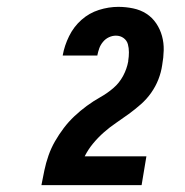

<svg xmlns="http://www.w3.org/2000/svg" viewBox="-20 -863 540 560"><path d="M101 -323V-324Q105 -345 109.5 -366.5Q114 -388 121.5 -409.5Q129 -431 140.5 -451Q152 -471 166 -489.5Q180 -508 197 -524Q214 -540 233 -554Q252 -568 272.5 -579.5Q293 -591 310.5 -606Q328 -621 339 -641.5Q350 -662 354 -684V-686Q356 -698 356 -710.5Q356 -723 353 -734Q350 -745 340.5 -752Q331 -759 318 -759Q308 -759 298 -754.5Q288 -750 280.5 -741Q273 -732 269.5 -722Q266 -712 264 -702V-701H163V-702Q168 -730 181.5 -757.5Q195 -785 217.5 -805Q240 -825 268.5 -834Q297 -843 325 -843Q347 -843 368.5 -838.5Q390 -834 407 -823Q424 -812 435.5 -795Q447 -778 452.5 -758Q458 -738 457.5 -716.5Q457 -695 453 -673Q450 -652 442 -631.5Q434 -611 421 -592.5Q408 -574 391 -559Q374 -544 355.5 -530.5Q337 -517 318.5 -504.5Q300 -492 283 -477Q266 -462 251.5 -444.5Q237 -427 227 -407H407L393 -323Z"/></svg>

Font: Iosevka Heavy
Style: Italic
Weight: 900
Italic angle: -9°
Monospace: yes
Designer: Belleve Invis
Foundry: Belleve Invis
Version: Version 32.5.0; ttfautohint (v1.8.4)